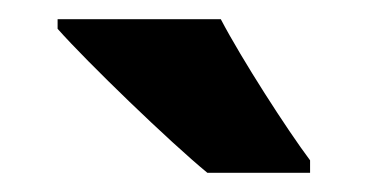

<svg xmlns="http://www.w3.org/2000/svg" viewBox="-20 -786 383 200"><path d="M210 -766H40V-756C71 -721 157 -638 196 -606H303V-619C279 -651 232 -724 210 -766Z"/></svg>

Font: Noto Sans Sinhala UI Condensed ExtraBold
Style: Regular
Weight: 800
Width: 3
Designer: Jelle Bosma - Monotype Design Team
Foundry: Monotype Imaging Inc.
Version: Version 2.006